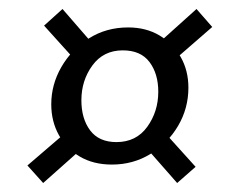

<svg xmlns="http://www.w3.org/2000/svg" viewBox="-20 -475 520 427"><path d="M229 -109Q188 -109 158 -126.5Q128 -144 111 -174.5Q94 -205 94 -243Q94 -287 116.5 -326Q139 -365 177.5 -389.5Q216 -414 265 -414Q305 -414 335 -396Q365 -378 382 -348Q399 -318 399 -280Q399 -234 376 -195Q353 -156 314.5 -132.5Q276 -109 229 -109ZM76 -68 41 -107 133 -186 166 -148ZM374 -68 302 -150 341 -186 415 -104ZM239 -159Q283 -159 307.5 -193Q332 -227 332 -271Q332 -311 312.5 -337Q293 -363 253 -363Q210 -363 185.5 -329.5Q161 -296 161 -252Q161 -211 180.5 -185Q200 -159 239 -159ZM152 -336 78 -418 119 -455 191 -372ZM360 -335 327 -374 417 -455 452 -415Z"/></svg>

Font: Rasa
Style: Italic
Weight: 400
Italic angle: -7.10001°
Designer: Anna Giedrys (Yrsa+Rasa design), David Brezina (Yrsa art-direction, Rasa art-direction, design)
Foundry: Rosetta Type Foundry
Version: Version 2.004